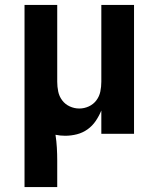

<svg xmlns="http://www.w3.org/2000/svg" viewBox="-20 -540 640 775"><path d="M79 215V-520H211V-210Q211 -190 215 -170.5Q219 -151 231 -135Q243 -119 261.5 -110.5Q280 -102 300 -102Q320 -102 338.5 -110.5Q357 -119 369 -135Q381 -151 385 -170.5Q389 -190 389 -210V-520H521V0H389V-94Q380 -72 366.5 -52Q353 -32 333.5 -18Q314 -4 290.5 2Q267 8 243 8Q233 8 223.5 7Q214 6 204 4Q208 30 209.5 56Q211 82 211 108V215Z"/></svg>

Font: Iosevka Extrabold Extended
Style: Regular
Weight: 800
Width: 7
Monospace: yes
Designer: Belleve Invis
Foundry: Belleve Invis
Version: Version 32.5.0; ttfautohint (v1.8.4)